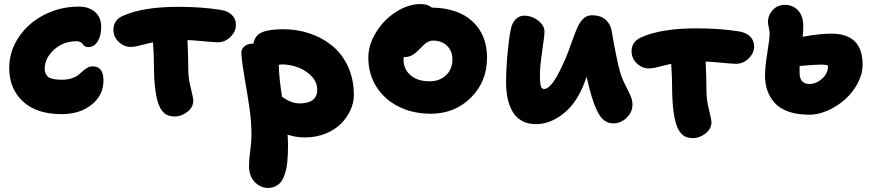

<svg xmlns="http://www.w3.org/2000/svg" viewBox="-20 -612 4333 954"><path d="M286.1 -44.9Q161.6 -44.9 93.8 -107.9Q25.9 -170.9 25.9 -273.9Q25.9 -356.9 73.2 -427.5Q120.6 -498 200 -538.6Q279.3 -579.1 371.1 -579.1Q422.4 -579.1 452.6 -552.2Q482.9 -525.4 482.9 -478Q482.9 -434.6 465.3 -406.2Q447.8 -377.9 418 -377.9Q407.7 -377.9 400.9 -382.6Q394 -387.2 390.9 -392.6Q387.7 -397.9 380.1 -402.6Q372.6 -407.2 360.8 -407.2Q294.4 -407.2 248.3 -365Q202.1 -322.8 202.1 -270Q202.1 -244.1 219.2 -230Q236.3 -215.8 287.1 -215.8Q314.9 -215.8 335.9 -222.7Q356.9 -229.5 369.1 -239.3Q381.3 -249 391.6 -258.8Q401.9 -268.6 414.1 -275.4Q426.3 -282.2 440.9 -282.2Q494.1 -282.2 494.1 -211.9Q494.1 -139.6 435.8 -92.3Q377.4 -44.9 286.1 -44.9Z M848.6 -33.2Q823.2 -33.2 806.4 -42.7Q789.6 -52.2 776.4 -75.2Q744.6 -131.8 744.6 -300.8Q744.6 -339.4 740.2 -401.9Q721.7 -397.9 698.2 -391.8Q674.8 -385.7 658.9 -382.3Q643.1 -378.9 629.4 -378.9Q595.7 -378.9 569.6 -404.1Q543.5 -429.2 543.5 -463.9Q543.5 -514.6 595.2 -535.2Q693.8 -578.1 866.2 -578.1Q981 -578.1 1076.2 -563Q1111.3 -557.6 1131.8 -538.1Q1152.3 -518.6 1152.3 -487.8Q1152.3 -455.6 1125.2 -428.7Q1098.1 -401.9 1061.5 -401.9Q1048.8 -401.9 995.8 -406.7Q942.9 -411.6 911.6 -413.1Q915.5 -319.3 915.5 -267.1Q915.5 -223.6 928 -174.3Q940.4 -125 940.4 -111.8Q940.4 -79.6 911.1 -56.4Q881.8 -33.2 848.6 -33.2Z M1496.1 70.8Q1449.2 70.8 1409.2 57.1Q1411.1 89.4 1411.1 106.9Q1411.1 131.3 1410.4 149.9Q1409.7 168.5 1407.5 192.1Q1405.3 215.8 1401.1 232.9Q1397 250 1389.6 267.8Q1382.3 285.6 1372.1 296.6Q1361.8 307.6 1346.4 314.7Q1331.1 321.8 1311.5 321.8Q1275.4 321.8 1246.3 293Q1217.3 264.2 1217.3 211.9Q1217.3 180.7 1223.4 136.5Q1229.5 92.3 1229.5 59.1Q1229.5 -6.3 1219.5 -75.4Q1209.5 -144.5 1196.5 -217.5Q1183.6 -290.5 1179.2 -345.2Q1177.7 -366.7 1193.4 -380.9Q1209 -395 1234.4 -395H1239.3Q1245.6 -435.5 1281.2 -451.2Q1316.9 -466.8 1387.2 -466.8Q1458.5 -466.8 1521.7 -444.8Q1585 -422.9 1633.5 -382.3Q1682.1 -341.8 1710.2 -279.1Q1738.3 -216.3 1738.3 -139.2Q1738.3 -102.1 1721.4 -65.2Q1704.6 -28.3 1674.6 2.2Q1644.5 32.7 1597.7 51.8Q1550.8 70.8 1496.1 70.8ZM1380.4 -292Q1375 -292 1365.2 -290Q1366.2 -226.6 1381.3 -130.9Q1399.4 -119.6 1407.5 -114.7Q1415.5 -109.9 1433.1 -104Q1450.7 -98.1 1467.3 -98.1Q1556.2 -98.1 1556.2 -166Q1556.2 -205.1 1526.6 -234.9Q1497.1 -264.6 1457.8 -278.3Q1418.5 -292 1380.4 -292Z M2120.1 -46.9Q2031.2 -46.9 1960.4 -82.5Q1889.6 -118.2 1849.9 -181.6Q1810.1 -245.1 1810.1 -325.2Q1810.1 -389.2 1848.4 -451.4Q1886.7 -513.7 1947.5 -552.7Q2008.3 -591.8 2069.8 -591.8Q2105.5 -591.8 2126 -574.2Q2255.4 -572.3 2327.6 -505.6Q2399.9 -439 2399.9 -325.2Q2399.9 -206.5 2319.6 -126.7Q2239.3 -46.9 2120.1 -46.9ZM1984.9 -317.9Q1984.9 -268.1 2020 -238Q2055.2 -208 2114.7 -208Q2164.6 -208 2196.3 -238.3Q2228 -268.6 2228 -316.9Q2228 -358.9 2201.2 -384.5Q2174.3 -410.2 2131.8 -410.2Q2127.4 -410.2 2123.3 -409.7Q2119.1 -409.2 2115 -407.5Q2110.8 -405.8 2107.9 -404.8Q2105 -403.8 2100.3 -400.4Q2095.7 -397 2093.8 -395.8Q2091.8 -394.5 2086.4 -389.4Q2081.1 -384.3 2079.3 -382.6Q2077.6 -380.9 2071.3 -374.5Q2064.9 -368.2 2063 -366.2Q2041.5 -344.7 2025.4 -336.4Q2009.3 -328.1 1985.8 -328.1Q1984.9 -324.2 1984.9 -317.9Z M2642.6 4.9Q2602.1 4.9 2572.5 -12Q2543 -28.8 2526.4 -58.3Q2509.8 -87.9 2502.2 -123.3Q2494.6 -158.7 2494.6 -201.2Q2494.6 -266.6 2501.7 -345Q2508.8 -423.3 2517.6 -463.9Q2523.4 -497.1 2541.7 -515.6Q2560.1 -534.2 2583.5 -534.2Q2623 -534.2 2654.3 -509.5Q2685.5 -484.9 2685.5 -454.1Q2685.5 -436.5 2674.1 -358.6Q2662.6 -280.8 2662.6 -236.8Q2662.6 -221.7 2663.1 -213.1Q2663.6 -204.6 2665.3 -192.9Q2667 -181.2 2671.6 -175.5Q2676.3 -169.9 2683.6 -169.9Q2720.7 -169.9 2772.5 -283.2Q2788.1 -314 2803.5 -355Q2818.8 -396 2828.9 -424.8Q2838.9 -453.6 2851.8 -481Q2864.7 -508.3 2881.8 -522.2Q2898.9 -536.1 2921.4 -536.1Q2965.8 -536.1 2990.7 -512.7Q3015.6 -489.3 3020.5 -451.2Q3042 -324.2 3060.5 -255.9Q3070.3 -222.2 3086.7 -190.2Q3103 -158.2 3112.8 -136.2Q3122.6 -114.3 3122.6 -91.8Q3122.6 -55.7 3094 -27.3Q3065.4 1 3027.8 1Q2984.9 1 2958.7 -40Q2932.6 -81.1 2909.7 -168Q2907.2 -178.7 2902.1 -199.7Q2897 -220.7 2894.5 -231Q2893.1 -227.1 2890.6 -219.5Q2888.2 -211.9 2886.7 -208Q2848.1 -102.5 2781.2 -48.8Q2714.4 4.9 2642.6 4.9Z M3204.1 -272Q3170.4 -272 3144.3 -297.1Q3118.2 -322.3 3118.2 -356.9Q3118.2 -407.7 3169.9 -428.2Q3268.6 -471.2 3440.9 -471.2Q3555.7 -471.2 3650.9 -456.1Q3686 -450.7 3706.5 -431.2Q3727.1 -411.6 3727.1 -380.9Q3727.1 -348.6 3700 -321.8Q3672.9 -294.9 3636.2 -294.9Q3623.5 -294.9 3570.6 -299.8Q3517.6 -304.7 3486.3 -306.2Q3490.2 -212.4 3490.2 -160.2Q3490.2 -116.2 3502.7 -66.9Q3515.1 -17.6 3515.1 -4.9Q3515.1 27.3 3485.8 50.8Q3456.5 74.2 3423.3 74.2Q3397.9 74.2 3381.1 64.7Q3364.3 55.2 3351.1 32.2Q3319.3 -24.4 3319.3 -193.8Q3319.3 -232.4 3314.9 -294.9Q3296.4 -291 3272.9 -284.9Q3249.5 -278.8 3233.6 -275.4Q3217.8 -272 3204.1 -272Z M4002 -42Q3941.9 -42 3897.7 -57.6Q3853.5 -73.2 3828.9 -101.1Q3804.2 -128.9 3792.7 -162.4Q3781.2 -195.8 3781.2 -235.8Q3781.2 -279.3 3792.7 -350.3Q3804.2 -421.4 3804.2 -443.8Q3804.2 -456.5 3800 -475.1Q3795.9 -493.7 3795.9 -502Q3795.9 -536.1 3819.6 -562Q3843.3 -587.9 3879.9 -587.9Q3919.9 -587.9 3945.6 -560.1Q3971.2 -532.2 3971.2 -482.9Q3971.2 -458 3968.3 -429.2Q4051.8 -444.8 4110.8 -444.8Q4266.1 -444.8 4266.1 -291Q4266.1 -244.1 4241.5 -198Q4216.8 -151.9 4178.7 -117.9Q4140.6 -84 4093.3 -63Q4045.9 -42 4002 -42ZM3953.1 -280.8Q3953.1 -277.3 3952.9 -268.8Q3952.6 -260.3 3952.9 -255.6Q3953.1 -251 3953.4 -242.9Q3953.6 -234.9 3955.1 -230.2Q3956.5 -225.6 3958.7 -219.2Q3960.9 -212.9 3964.6 -209.2Q3968.3 -205.6 3973.4 -201.9Q3978.5 -198.2 3986.1 -196.5Q3993.7 -194.8 4002.9 -194.8Q4035.2 -194.8 4064.7 -220.9Q4094.2 -247.1 4094.2 -283.2Q4094.2 -291 4059.1 -291Q4030.8 -291 3953.1 -284.2Z"/></svg>

Font: Shantell Sans Bouncy
Style: Regular
Weight: 800
Designer: Stephen Nixon, Anya Danilova, Shantell Martin
Foundry: Arrow Type
Version: Version 1.006;[9816181b4]